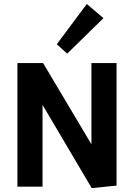

<svg xmlns="http://www.w3.org/2000/svg" viewBox="-20 -947 680 974"><path d="M445.3 7.3 140.1 -509.3 195.8 -512.2V0H68.4V-627H198.7L500 -120.6L443.8 -117.7V-627H571.3V-5.4ZM320.8 -674.8 268.1 -722.7 420.4 -926.8 504.9 -855Z"/></svg>

Font: Anaheim
Style: Bold
Weight: 700
Version: Version 2.001